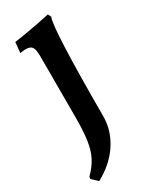

<svg xmlns="http://www.w3.org/2000/svg" viewBox="-188 -517 643 806"><g transform="rotate(-30 133.5 -114.0)"><path d="M37 243 9 216 11 206Q40 177 56 146.5Q72 116 78.5 72.5Q85 29 85 -36V-335Q85 -367 77 -379Q69 -391 47 -391Q38 -391 28.5 -389.5Q19 -388 19 -388L24 -439Q52 -443 82.5 -448Q113 -453 140 -458.5Q167 -464 183.5 -467.5Q200 -471 200 -471L208 -455Q198 -436 193 -316Q188 -196 188 14Q188 85 148 145Q108 205 37 243Z"/></g></svg>

Font: Alegreya SemiBold
Style: Regular
Weight: 600
Designer: Juan Pablo del Peral
Foundry: Huerta Tipografica
Version: Version 2.009